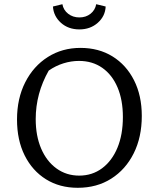

<svg xmlns="http://www.w3.org/2000/svg" viewBox="-20 -885 755 914"><path d="M350 9Q264 9 199 -31.5Q134 -72 97.5 -145Q61 -218 61 -316Q61 -416 100 -493Q139 -570 207.5 -613.5Q276 -657 363 -657Q450 -657 515.5 -616.5Q581 -576 618 -503Q655 -430 655 -333Q655 -232 616.5 -155Q578 -78 509.5 -34.5Q441 9 350 9ZM357 -49Q419 -49 466 -84Q513 -119 539 -181.5Q565 -244 565 -328Q565 -409 539.5 -469Q514 -529 467 -562Q420 -595 356 -595Q319 -595 282 -583.5Q245 -572 212 -549Q150 -440 150 -318Q150 -238 176 -177.5Q202 -117 249 -83Q296 -49 357 -49ZM358 -745Q305 -745 270 -776.5Q235 -808 232 -854L277 -865Q282 -837 304.5 -819.5Q327 -802 358 -802Q389 -802 411 -819.5Q433 -837 438 -865L483 -854Q481 -808 445.5 -776.5Q410 -745 358 -745Z"/></svg>

Font: Piazzolla
Style: Regular
Weight: 400
Designer: Juan Pablo del Peral
Foundry: Huerta Tipografica
Version: Version 1.330